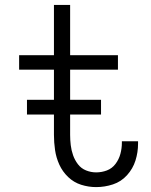

<svg xmlns="http://www.w3.org/2000/svg" viewBox="-20 -755 616 783"><path d="M372 8Q407 8 440.5 -3Q474 -14 498 -40.5Q522 -67 532.5 -100.5Q543 -134 543 -169Q543 -174 543 -179H477V-172Q477 -150 471 -127.5Q465 -105 451 -86.5Q437 -68 416 -60Q395 -52 372 -52Q351 -52 331 -60Q311 -68 298 -85Q285 -102 278 -122Q271 -142 268.5 -163Q266 -184 266 -205V-471H461V-530H266V-735H200V-530H58V-471H200V-205Q200 -174 204.5 -143Q209 -112 222 -83.5Q235 -55 258 -33Q281 -11 311 -1.5Q341 8 372 8ZM90 -288H392V-348H90Z"/></svg>

Font: Iosevka Sparkle Light
Style: Regular
Weight: 300
Designer: Belleve Invis
Foundry: Belleve Invis
Version: Version 4.5.0; ttfautohint (v1.8.3)